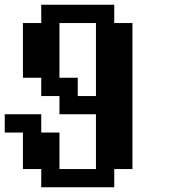

<svg xmlns="http://www.w3.org/2000/svg" viewBox="-20 -789 732 809"><path d="M384.3 -384.3V-691.9H230.5V-461.4H307.6V-384.3ZM153.8 0V-76.7H76.7V-230.5H0V-307.6H153.8V-230.5H230.5V-76.7H384.3V-307.6H230.5V-384.3H153.8V-461.4H76.7V-691.9H153.8V-769H461.4V-691.9H538.1V-76.7H461.4V0Z"/></svg>

Font: Good Old DOS
Style: Regular
Weight: 400
Designer: Vasily Draigo
Foundry: Vasily Draigo
Version: 1.0